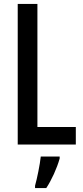

<svg xmlns="http://www.w3.org/2000/svg" viewBox="-20 -734 421 975"><path d="M70 0H365V-89H170V-714H70ZM283 71V61H187C183 101 168 174 158 209V221H215C242 180 269 121 283 71Z"/></svg>

Font: Noto Sans Arabic UI XCn Md
Style: Regular
Weight: 500
Width: 2
Designer: Monotype Design Team, Nadine Chahine and Nizar Qandah
Foundry: Monotype Imaging Inc.
Version: Version 2.010